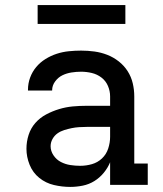

<svg xmlns="http://www.w3.org/2000/svg" viewBox="-20 -727 640 755"><path d="M256 8Q224 8 192 0.5Q160 -7 134.5 -27.5Q109 -48 96.5 -79Q84 -110 84 -142Q84 -170 92.5 -196.5Q101 -223 119 -243.5Q137 -264 161.5 -277Q186 -290 212.5 -298Q239 -306 266 -308.5Q293 -311 321 -311H413V-348Q413 -369 404.5 -389Q396 -409 379 -422Q362 -435 341 -440Q320 -445 299 -445Q280 -445 261 -442Q242 -439 225.5 -431Q209 -423 197 -407Q185 -391 185 -372V-371H90V-374Q90 -399 98.5 -422Q107 -445 122.5 -463.5Q138 -482 159 -495Q180 -508 203 -515.5Q226 -523 250.5 -525.5Q275 -528 299 -528Q325 -528 351 -524.5Q377 -521 401.5 -511.5Q426 -502 447 -485.5Q468 -469 482 -447Q496 -425 502 -399.5Q508 -374 508 -348V-84H561V0H413V-89Q404 -67 388 -47.5Q372 -28 351 -15Q330 -2 305.5 3Q281 8 256 8ZM295 -75Q319 -75 341.5 -81.5Q364 -88 381 -104Q398 -120 405.5 -143Q413 -166 413 -189V-228H321Q306 -228 291 -227Q276 -226 261.5 -223Q247 -220 232.5 -215.5Q218 -211 206 -202.5Q194 -194 186.5 -180.5Q179 -167 179 -152Q179 -133 190.5 -116Q202 -99 219.5 -90Q237 -81 256.5 -78Q276 -75 295 -75ZM128 -633V-707H473V-633Z"/></svg>

Font: Iosevka HT Medium Extended
Style: Regular
Weight: 500
Width: 7
Monospace: yes
Designer: Belleve Invis
Foundry: Belleve Invis
Version: Version 32.3.0; ttfautohint (v1.8.4)